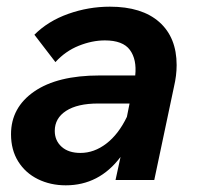

<svg xmlns="http://www.w3.org/2000/svg" viewBox="-20 -539 595 575"><path d="M326 0 341 -69Q277 16 177 16Q131 16 93.5 -2.5Q56 -21 34.5 -55.5Q13 -90 13 -137Q13 -217 82.5 -265Q152 -313 278 -313H385Q390 -361 369 -389.5Q348 -418 294 -418Q256 -418 216 -402Q176 -386 146 -353L83 -435Q124 -476 184.5 -497.5Q245 -519 309 -519Q405 -519 457 -473Q509 -427 509 -344Q509 -313 501 -279L442 0ZM221 -81Q262 -81 298.5 -109Q335 -137 360 -189L368 -229H274Q212 -229 178 -207Q144 -185 144 -147Q144 -118 164.5 -99.5Q185 -81 221 -81Z"/></svg>

Font: Wix Madefor Text
Style: Bold Italic
Weight: 700
Italic angle: -12°
Designer: Dalton Maag Ltd
Foundry: Dalton Maag Ltd
Version: Version 3.100